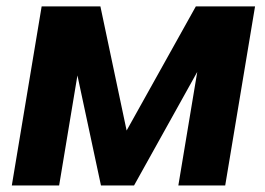

<svg xmlns="http://www.w3.org/2000/svg" viewBox="-20 -565 808 585"><path d="M666.2 0H523.4L581 -345.9L388.5 0H287.6L215.9 -335.2L160.2 0H16L106.9 -545.5H285.9L365.8 -167.3L576.7 -545.5H757.1Z"/></svg>

Font: Linik Sans
Style: Bold Italic
Weight: 700
Italic angle: 9°
Designer: Fonts by Rasmus Andersson / Changes by Cristiano Sobral with parts from Marc Monis
Foundry: rsms
Version: Version 3.020; ttfautohint (v1.6)